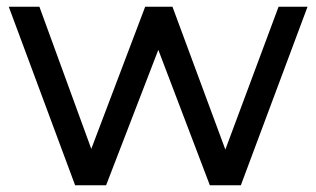

<svg xmlns="http://www.w3.org/2000/svg" viewBox="-20 -550 939 570"><path d="M695 0H603L450 -402L295 0H203L6 -530H97L251 -108L411 -530H492L649 -106L807 -530H893Z"/></svg>

Font: Argentum Novus
Style: Regular
Weight: 400
Designer: Julieta Ulanovsky
Foundry: Julieta Ulanovsky
Version: Version 7.20;July 27, 2021;FontCreator 13.0.0.2683 64-bit